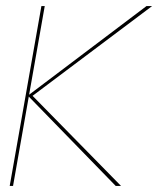

<svg xmlns="http://www.w3.org/2000/svg" viewBox="-20 -613 522 633"><path d="M12 0H23L127.5 -593H116.5ZM71 -297 84 -294.5 481.5 -593H463ZM361.5 0H379L85 -299.5L72 -297.5Z"/></svg>

Font: Anybody Thin Thin
Style: Italic
Weight: 250
Italic angle: -10°
Version: Version 1.113;gftools[0.9.25]